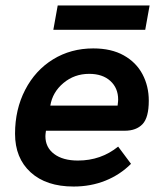

<svg xmlns="http://www.w3.org/2000/svg" viewBox="-20 -672 594 702"><path d="M35 -183Q35 -272 72 -343.5Q109 -415 174 -455Q239 -495 321 -495Q387 -495 432.5 -469.5Q478 -444 501 -400.5Q524 -357 524 -304Q524 -242 501 -218Q478 -194 436 -194H148Q146 -180 146 -174Q146 -133 178 -109Q210 -85 265 -85Q349 -85 412 -136L459 -73Q419 -33 365.5 -11.5Q312 10 249 10Q149 10 92 -42Q35 -94 35 -183ZM410 -286Q412 -302 412 -308Q412 -350 383.5 -376Q355 -402 306 -402Q252 -402 212 -368.5Q172 -335 164 -286ZM191 -652H527L511 -563H175Z"/></svg>

Font: Niramit SemiBold
Style: Italic
Weight: 600
Italic angle: -10°
Designer: Katatrad Aksorn Co.,Ltd.
Foundry: Cadson Demak Co.,Ltd.
Version: Version 1.001; ttfautohint (v1.6)